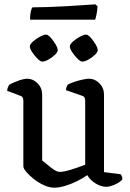

<svg xmlns="http://www.w3.org/2000/svg" viewBox="-20 -864 601 888"><path d="M231 4Q208 4 183 -7.5Q158 -19 136.5 -36Q115 -53 101.5 -69Q88 -85 88 -95V-397Q88 -405 85.5 -411.5Q83 -418 74 -421L13 -444Q14 -455 17.5 -462.5Q21 -470 24 -473Q40 -482 65.5 -491Q91 -500 106 -500Q133 -500 154 -478.5Q175 -457 175 -427V-122Q187 -113 201.5 -100.5Q216 -88 230.5 -78.5Q245 -69 257 -69Q275 -69 309 -79.5Q343 -90 374 -102V-397Q374 -405 371.5 -411.5Q369 -418 360 -421L285 -447Q286 -458 289 -464.5Q292 -471 294 -473Q305 -479 324 -485.5Q343 -492 362.5 -496Q382 -500 392 -500Q419 -500 440 -478.5Q461 -457 461 -427V-68L538 -58Q540 -56 543 -49.5Q546 -43 546 -35Q541 -27 527 -18.5Q513 -10 497.5 -5Q482 0 472 0Q447 0 421.5 -16Q396 -32 384 -54Q364 -40 337 -26.5Q310 -13 282 -4.5Q254 4 231 4ZM361 -579Q352 -579 338.5 -592.5Q325 -606 314 -622.5Q303 -639 303 -649Q303 -659 317.5 -672Q332 -685 350 -694.5Q368 -704 377 -704Q387 -704 399.5 -690Q412 -676 422 -659Q432 -642 432 -632Q432 -623 419 -610.5Q406 -598 389 -588.5Q372 -579 361 -579ZM176 -579Q167 -579 153.5 -592.5Q140 -606 129 -622.5Q118 -639 118 -649Q118 -659 132.5 -672Q147 -685 165 -694.5Q183 -704 192 -704Q202 -704 214.5 -690Q227 -676 237 -659Q247 -642 247 -632Q247 -623 234 -610.5Q221 -598 204 -588.5Q187 -579 176 -579ZM119 -773Q119 -796 122.5 -811Q126 -826 130 -830Q161 -830 203.5 -831.5Q246 -833 289.5 -835.5Q333 -838 368.5 -840.5Q404 -843 421 -844L431 -835Q430 -815 426.5 -798Q423 -781 420 -773Z"/></svg>

Font: Texturina 72pt Medium
Style: Regular
Weight: 500
Designer: Guillermo Torres Carreño
Foundry: Omnibus-Type
Version: Version 1.002; ttfautohint (v1.8.3)